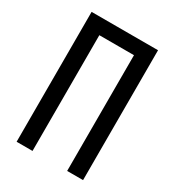

<svg xmlns="http://www.w3.org/2000/svg" viewBox="-178 -838 855 941"><g transform="rotate(30 250.0 -367.5)"><path d="M62 0V-735H438V0H348V-655H152V0Z"/></g></svg>

Font: Iosevka Fixed Medium
Style: Regular
Weight: 500
Monospace: yes
Designer: Belleve Invis
Foundry: Belleve Invis
Version: Version 32.3.0